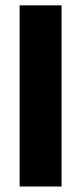

<svg xmlns="http://www.w3.org/2000/svg" viewBox="-20 -680 296 700"><path d="M51.5 0V-660.5H204.5V0Z"/></svg>

Font: Anek Bangla Medium
Style: Bold
Weight: 700
Version: Version 1.003